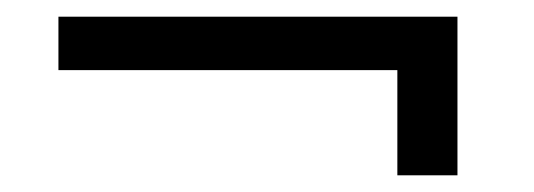

<svg xmlns="http://www.w3.org/2000/svg" viewBox="-20 -408 640 230"><path d="M50 -388V-324H456V-198H528V-388Z"/></svg>

Font: PT Serif Caption
Style: Italic
Weight: 400
Italic angle: -12°
Designer: A.Korolkova, O.Umpeleva, V.Yefimov
Foundry: ParaType Ltd
Version: Version 1.000W OFL